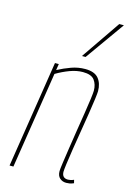

<svg xmlns="http://www.w3.org/2000/svg" viewBox="-122 -849 617 919"><g transform="rotate(15 187.0 -390.0)"><path d="M102 -530H121L116 -499Q148 -516 181.5 -528Q215 -540 250 -540Q296 -540 316 -516Q336 -492 336 -453Q336 -444 332 -413Q328 -382 321 -338Q314 -294 306 -245.5Q298 -197 291 -153Q284 -109 280 -78Q276 -47 276 -39Q276 -7 306 -7Q312 -7 319 -8.5Q326 -10 335 -14L339 2Q328 7 319 8.5Q310 10 302 10Q283 10 270 -1.5Q257 -13 257 -36Q257 -46 261.5 -77.5Q266 -109 272.5 -152.5Q279 -196 286.5 -243.5Q294 -291 301 -334.5Q308 -378 312 -409Q316 -440 316 -450Q316 -481 300.5 -502Q285 -523 243 -523Q212 -523 178.5 -510.5Q145 -498 113 -479L38 0H19ZM218 -596 351 -790H374L236 -596Z"/></g></svg>

Font: Georama SemiCondensed Thin
Style: Italic
Weight: 100
Width: 4
Italic angle: -9°
Designer: Jean-Baptiste Levee
Foundry: Production Type
Version: Version 1.000